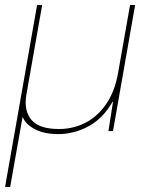

<svg xmlns="http://www.w3.org/2000/svg" viewBox="-33 -516 581 756"><path d="M-13 220 113 -496H133L71 -144Q60 -81 90.5 -44.5Q121 -8 199 -8Q254 -8 302 -32Q350 -56 384.5 -105.5Q419 -155 432 -229L479 -496H499L412 0H394L412 -115H410Q373 -50 316 -19Q259 12 196 12Q141 12 104 -7.5Q67 -27 56 -56L7 220Z"/></svg>

Font: DM Sans 12pt Thin
Style: Italic
Weight: 250
Italic angle: -10°
Version: Version 4.004;gftools[0.9.30]